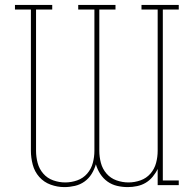

<svg xmlns="http://www.w3.org/2000/svg" viewBox="-20 -755 790 783"><path d="M242 8Q214 8 186.5 -2Q159 -12 140 -33.5Q121 -55 113.5 -83.5Q106 -112 106 -140V-716H41V-735H193V-716H127V-140Q127 -115 133.5 -90.5Q140 -66 156.5 -47Q173 -28 197 -19.5Q221 -11 246 -11Q271 -11 295 -19.5Q319 -28 335.5 -47Q352 -66 358.5 -90.5Q365 -115 365 -140V-716H299V-735H451V-716H385V-140Q385 -115 391.5 -90.5Q398 -66 414.5 -47Q431 -28 455 -19.5Q479 -11 504 -11Q529 -11 553 -19.5Q577 -28 593.5 -47Q610 -66 616.5 -90.5Q623 -115 623 -140V-716H557V-735H709V-716H644V-19H709V0H623V-66Q615 -49 602.5 -34Q590 -19 574 -9.5Q558 0 539 4Q520 8 501 8Q479 8 457.5 3Q436 -2 418.5 -14.5Q401 -27 389 -45.5Q377 -64 371 -85Q365 -64 353.5 -45.5Q342 -27 324.5 -14.5Q307 -2 285.5 3Q264 8 243 8Z"/></svg>

Font: Iosevka Etoile Thin
Style: Regular
Weight: 100
Designer: Belleve Invis
Foundry: Belleve Invis
Version: Version 22.1.2; ttfautohint (v1.8.4)